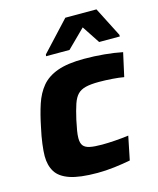

<svg xmlns="http://www.w3.org/2000/svg" viewBox="-111 -802 729 888"><g transform="rotate(-15 254.0 -358.0)"><path d="M246 8Q161 8 114 -8Q67 -24 48 -55Q29 -86 29 -130Q29 -152 33.5 -187.5Q38 -223 47 -263Q59 -323 74.5 -370Q90 -417 117.5 -450Q145 -483 193.5 -500.5Q242 -518 321 -518Q370 -518 417.5 -513.5Q465 -509 504 -501L479 -388Q458 -392 424.5 -394.5Q391 -397 360 -397Q321 -397 296.5 -391Q272 -385 257.5 -370Q243 -355 233.5 -327Q224 -299 214 -255Q208 -227 204.5 -206Q201 -185 201 -170Q201 -146 210.5 -134Q220 -122 241.5 -117.5Q263 -113 299 -113Q327 -113 362.5 -115.5Q398 -118 427 -122L404 -9Q368 -2 326.5 3Q285 8 246 8ZM155 -575 156 -583 287 -724H436L508 -583V-575H409L353 -660L267 -575Z"/></g></svg>

Font: Saira SemiExpanded
Style: Bold Italic
Weight: 700
Width: 6
Italic angle: -12°
Designer: Hector Gatti with collaboration of the Omnibus-Type team
Foundry: Omnibus-Type
Version: Version 1.101